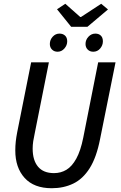

<svg xmlns="http://www.w3.org/2000/svg" viewBox="-20 -985 640 1017"><path d="M254 12Q160 12 110.5 -42.5Q61 -97 61 -188Q61 -213 63.5 -235.5Q66 -258 71 -284L145 -655H239L164 -279Q159 -257 156 -237Q153 -217 153 -198Q153 -136 181.5 -102Q210 -68 266 -68Q302 -68 331.5 -85.5Q361 -103 384 -144.5Q407 -186 421 -256L500 -655H592L510 -248Q491 -151 455 -94Q419 -37 368 -12.5Q317 12 254 12ZM285 -711Q267 -711 255.5 -722.5Q244 -734 244 -752Q244 -774 259 -790.5Q274 -807 295 -807Q313 -807 324.5 -796.5Q336 -786 336 -766Q336 -745 321 -728Q306 -711 285 -711ZM474 -711Q456 -711 444.5 -722.5Q433 -734 433 -752Q433 -774 448.5 -790.5Q464 -807 485 -807Q503 -807 514 -796.5Q525 -786 525 -766Q525 -745 510.5 -728Q496 -711 474 -711ZM357 -843 282 -936 326 -965 405 -895H409L516 -965L552 -935L443 -843Z"/></svg>

Font: Source Code Pro ExtraLight Medium
Style: Italic
Weight: 500
Italic angle: -11°
Monospace: yes
Version: Version 1.016;hotconv 1.0.116;makeotfexe 2.5.65601